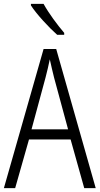

<svg xmlns="http://www.w3.org/2000/svg" viewBox="-20 -967 512 987"><path d="M204 -947H139V-939C168 -894 232 -825 274 -788H310V-798C275 -839 231 -898 204 -947ZM413 0H472L269 -715H204L0 0H58L129 -250H343ZM258 -568 330 -302H142L214 -568C222 -600 230 -631 236 -662C242 -632 251 -598 258 -568Z"/></svg>

Font: Noto Sans Devanagari Condensed Light
Style: Regular
Weight: 300
Width: 3
Designer: Jelle Bosma - Monotype Design Team
Foundry: Monotype Imaging Inc.
Version: Version 2.004